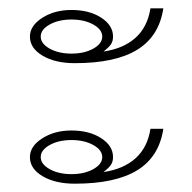

<svg xmlns="http://www.w3.org/2000/svg" viewBox="-20 -510 463 462"><path d="M52 -422Q52 -448 81.5 -467Q111 -486 152 -486Q195 -486 223.5 -467.5Q252 -449 252 -422Q252 -411 247 -403.5Q242 -396 229 -386Q277 -393 306 -419Q335 -445 342 -490H373Q363 -423 310.5 -390.5Q258 -358 160 -358Q113 -358 82.5 -376Q52 -394 52 -422ZM78 -422Q78 -405 99.5 -393Q121 -381 152 -381Q183 -381 204.5 -393Q226 -405 226 -422Q226 -439 204.5 -451Q183 -463 152 -463Q121 -463 99.5 -451Q78 -439 78 -422ZM342 -200H373Q363 -133 310.5 -100.5Q258 -68 160 -68Q113 -68 82.5 -86Q52 -104 52 -132Q52 -158 81.5 -177Q111 -196 152 -196Q195 -196 223.5 -177.5Q252 -159 252 -132Q252 -121 247 -113.5Q242 -106 229 -96Q277 -103 306 -129Q335 -155 342 -200ZM226 -132Q226 -149 204.5 -161Q183 -173 152 -173Q121 -173 99.5 -161Q78 -149 78 -132Q78 -115 99.5 -103Q121 -91 152 -91Q183 -91 204.5 -103Q226 -115 226 -132Z"/></svg>

Font: KoHo ExtraLight
Style: Regular
Weight: 275
Version: Version 1.000; ttfautohint (v1.6)